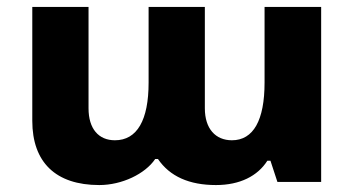

<svg xmlns="http://www.w3.org/2000/svg" viewBox="-20 -524 1021 553"><path d="M266 9C331 9 398 -23 427 -66H435C469 -16 525 9 602 9C671 9 722 -17 750 -61H759L779 0H905V-504H742V-286C742 -178 710 -120 648 -120C601 -120 570 -153 570 -212V-504H408V-286C408 -178 375 -120 311 -120C264 -120 235 -153 235 -212V-504H73V-176C73 -57 140 9 266 9Z"/></svg>

Font: Noto Sans Armenian Extra
Style: Regular
Weight: 800
Designer: Monotype Design Team
Foundry: Monotype Imaging Inc.
Version: Version 1.901